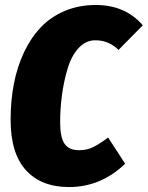

<svg xmlns="http://www.w3.org/2000/svg" viewBox="-20 -736 597 776"><path d="M367.2 -715.8Q486.3 -715.8 557.1 -633.8L459 -534.2Q419.9 -573.2 365.2 -573.2Q326.7 -573.2 297.6 -541.7Q268.6 -510.3 253.2 -458.5Q237.8 -406.7 230.5 -352.1Q223.1 -297.4 223.1 -240.2Q223.1 -180.7 241 -154.8Q258.8 -128.9 299.8 -128.9Q331.1 -128.9 356 -141.1Q380.9 -153.3 417 -180.2L485.8 -74.2Q387.7 20 258.8 20Q147 20 85 -47.9Q22.9 -115.7 22.9 -252Q22.9 -328.6 36.1 -397.2Q49.3 -465.8 76.9 -524.4Q104.5 -583 144.8 -625.5Q185.1 -668 241.9 -691.9Q298.8 -715.8 367.2 -715.8Z"/></svg>

Font: Fira Sans Compressed Heavy
Style: Italic
Weight: 900
Width: 3
Italic angle: -8°
Designer: Carrois Corporate & Edenspiekermann AG
Foundry: Carrois Corporate GbR & Edenspiekermann AG
Version: Version 4.203;PS 004.203;hotconv 1.0.88;makeotf.lib2.5.64775